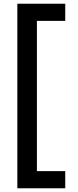

<svg xmlns="http://www.w3.org/2000/svg" viewBox="-20 -758 420 1030"><path d="M73 252V-738H330V-646H178V160H330V252Z"/></svg>

Font: Gantari SemiBold
Style: Regular
Weight: 600
Designer: Anugrah Pasau
Foundry: Lafontype
Version: Version 1.000; ttfautohint (v1.8.3)